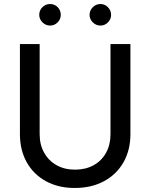

<svg xmlns="http://www.w3.org/2000/svg" viewBox="-20 -919 746 954"><path d="M351 15Q270 15 208.5 -18.5Q147 -52 113 -112.5Q79 -173 79 -252V-700H177V-252Q177 -200 199.5 -160Q222 -120 261.5 -98Q301 -76 353 -76Q405 -76 445 -98Q485 -120 507 -160Q529 -200 529 -252V-700H628V-252Q628 -173 593.5 -112.5Q559 -52 496.5 -18.5Q434 15 351 15ZM479 -792Q457 -792 441 -808Q425 -824 425 -845Q425 -867 441 -883Q457 -899 479 -899Q501 -899 516.5 -883Q532 -867 532 -845Q532 -824 516.5 -808Q501 -792 479 -792ZM229 -792Q207 -792 191 -808Q175 -824 175 -845Q175 -868 191 -883.5Q207 -899 229 -899Q251 -899 266.5 -883.5Q282 -868 282 -845Q282 -824 266.5 -808Q251 -792 229 -792Z"/></svg>

Font: Figtree Light Medium
Style: Regular
Weight: 500
Version: Version 2.001;gftools[0.9.30]